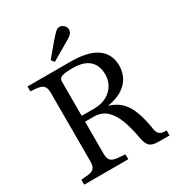

<svg xmlns="http://www.w3.org/2000/svg" viewBox="-213 -1053 1093 1185"><g transform="rotate(-30 334.0 -460.0)"><path d="M37 0V-35L68 -38Q110 -40 126 -54.5Q142 -69 142 -105V-595Q142 -631 126 -645.5Q110 -660 68 -663L37 -665V-700H343Q468 -700 530 -656Q592 -612 592 -527Q592 -490 575.5 -453.5Q559 -417 519 -388.5Q479 -360 408 -348Q460 -333 493 -300.5Q526 -268 546 -214.5Q566 -161 578 -83Q581 -62 592 -50Q603 -38 627 -36L645 -35V0H567Q522 0 504 -18Q486 -36 478 -81Q465 -158 443 -215Q421 -272 386 -303Q351 -334 299 -334H236V-105Q236 -69 252.5 -54.5Q269 -40 315 -38L351 -35V0ZM236 -376H325Q399 -376 444.5 -418.5Q490 -461 490 -524Q490 -589 451.5 -624Q413 -659 336 -659Q281 -659 258.5 -651Q236 -643 236 -623ZM259 -747 242 -769 325 -868Q336 -880 345 -890Q354 -900 364 -909Q378 -922 395 -920Q412 -918 424 -904Q436 -890 434.5 -873Q433 -856 419 -843Q408 -834 397 -827.5Q386 -821 372 -813Z"/></g></svg>

Font: Hedvig Letters Serif 18pt
Style: Regular
Weight: 400
Designer: Alexander Örn & Tor Weibull
Foundry: Kanon Foundry
Version: Version 1.000